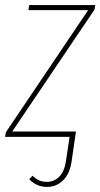

<svg xmlns="http://www.w3.org/2000/svg" viewBox="-31 -539 395 756"><path d="M341 -501 17 -21H268L265 0L251 96Q244 145 217.5 171Q191 197 154 197Q114 197 84 167L97 153Q110 165 122.5 171Q135 177 154 177Q182 177 202.5 156.5Q223 136 229 93L243 0H-11L-8 -18L316 -499H81L84 -519H344Z"/></svg>

Font: Fira Sans Extra Condensed Thin
Style: Italic
Weight: 250
Width: 3
Italic angle: -8°
Designer: Carrois Corporate & Edenspiekermann AG
Foundry: Carrois Corporate GbR & Edenspiekermann AG
Version: Version 4.203